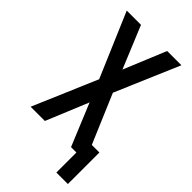

<svg xmlns="http://www.w3.org/2000/svg" viewBox="-269 -810 1038 1038"><g transform="rotate(45 250.0 -291.0)"><path d="M479 153H391V0H350L250 -242L150 0H41L198 -367L41 -735H150L250 -493L350 -735H459L302 -368L421 -88H479Z"/></g></svg>

Font: Iosevka SS18 Semibold
Style: Regular
Weight: 600
Monospace: yes
Designer: Belleve Invis
Foundry: Belleve Invis
Version: Version 25.1.1; ttfautohint (v1.8.4)